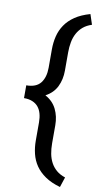

<svg xmlns="http://www.w3.org/2000/svg" viewBox="-104 -825 546 1048"><g transform="rotate(10 169.0 -301.0)"><path d="M308.6 178.7 327.1 122.6C307.9 116.4 291.8 107.7 278.8 96.7C265.8 85.6 255.3 72.7 247.3 57.9C239.3 43.1 233.6 26.7 230.2 8.8C226.8 -9.1 225.1 -28.2 225.1 -48.3V-148.9C225.1 -181.5 218.6 -211 205.6 -237.5C192.5 -264.1 171.9 -285 143.6 -300.3C172.2 -315.6 193 -336.4 205.8 -362.8C218.7 -389.2 225.1 -418.8 225.1 -451.7V-552.7C225.1 -572.6 226.8 -591.6 230.2 -609.6C233.6 -627.7 239.3 -644.1 247.3 -658.9C255.3 -673.7 265.8 -686.7 278.8 -697.8C291.8 -708.8 307.9 -717.4 327.1 -723.6L308.6 -779.8C275.4 -770.3 247.6 -758.1 225.3 -742.9C203 -727.8 185.2 -710.4 171.9 -690.7C158.5 -671 149 -649.5 143.3 -626.2C137.6 -602.9 134.8 -578.5 134.8 -552.7V-451.7C134.8 -416.2 126.6 -388 110.4 -367.2C94.1 -346.4 67.7 -335.9 31.2 -335.9V-265.1C49.5 -265.1 65.2 -262.4 78.4 -256.8C91.6 -251.3 102.3 -243.5 110.6 -233.4C118.9 -223.3 125 -211.1 128.9 -196.8C132.8 -182.5 134.8 -166.5 134.8 -148.9V-48.3C134.8 -22.9 137.6 1.5 143.3 24.9C149 48.3 158.5 69.8 171.9 89.4C185.2 108.9 203 126.3 225.3 141.6C247.6 156.9 275.4 169.3 308.6 178.7Z"/></g></svg>

Font: Dirooz FD
Style: FD
Weight: 400
Foundry: DejaVu fonts team - Redesigned by Saber Rastikerdar
Version: Version 0.2.1